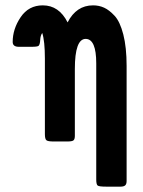

<svg xmlns="http://www.w3.org/2000/svg" viewBox="-20 -512 528 710"><path d="M26.9 -356.9Q26.9 -404.8 56.4 -448.5Q85.9 -492.2 138.2 -492.2Q198.2 -492.2 230 -429.2Q262.2 -492.2 324.2 -492.2Q346.2 -492.2 365 -483.6Q383.8 -475.1 403.8 -453.6Q423.8 -432.1 436 -384.5Q448.2 -336.9 448.2 -268.1V157.2Q448.2 168.5 443.1 173.3Q438 178.2 425.8 178.2H373Q346.2 178.2 341.1 174.1Q335.9 169.9 335.9 151.9V-277.8Q335.9 -367.7 296.9 -368.2Q256.8 -368.2 256.8 -256.8V-9.8Q256.8 2.4 252 6.8Q247.1 11.2 229 11.2H178.2Q157.2 11.2 151.6 6.6Q146 2 146 -16.1V-294.9Q146 -359.9 136.2 -390.1Q129.4 -380.4 128.7 -364.3Q127.9 -348.1 123 -342.8Q119.1 -338.9 96.2 -338.9H49.8Q26.9 -338.9 26.9 -356.9Z"/></svg>

Font: CMU Sans Serif Demi Condensed
Style: DemiCondensed
Weight: 600
Width: 3
Version: Version 0.7.0